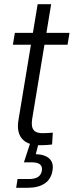

<svg xmlns="http://www.w3.org/2000/svg" viewBox="-20 -685 349 909"><path d="M309.1 -529.3 299.8 -473.1H41L50.3 -529.3ZM158.2 -665H222.2L132.3 -121.6Q126.5 -84.5 139.9 -68.6Q153.3 -52.7 189 -54.7Q197.8 -54.7 209 -55.4Q220.2 -56.2 230 -57.1L226.6 -1Q215.8 0.5 202.4 1.5Q189 2.4 176.3 2.4Q113.3 4.4 85.4 -26.9Q57.6 -58.1 67.4 -116.7ZM56.6 204.1 63 162.6H117.2Q145 162.6 159.9 152.8Q174.8 143.1 178.2 123Q181.2 103.5 169.7 93.5Q158.2 83.5 129.4 83.5H93.3L126.5 -18.6H162.6L161.1 0L149.4 44.9Q193.4 46.4 214.1 66.4Q234.9 86.4 228.5 122.6Q222.2 163.1 191.7 183.6Q161.1 204.1 110.8 204.1Z"/></svg>

Font: Inter 24pt Light
Style: Italic
Weight: 300
Italic angle: -9.3988°
Designer: Rasmus Andersson
Foundry: rsms
Version: Version 4.001;git-66647c0bb